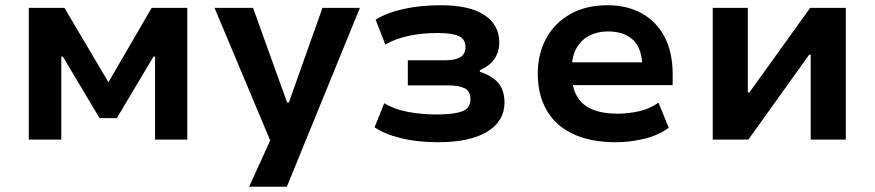

<svg xmlns="http://www.w3.org/2000/svg" viewBox="-20 -533 3339 733"><path d="M90 0V-503H226L394 -219L559 -503H695V0H572V-317H566L426 -82H360L220 -317H214V0Z M931 180 1037 -53V64L799 -503H946L1076 -142H1083L1211 -503H1354L1075 180Z M1652 10Q1573 10 1510.5 -5.5Q1448 -21 1410 -47L1447 -139Q1484 -116 1536.5 -106Q1589 -96 1647 -96Q1713 -96 1744.5 -108Q1776 -120 1776 -154Q1776 -185 1754 -196Q1732 -207 1691 -207H1537V-303H1682Q1717 -303 1737 -314.5Q1757 -326 1757 -354Q1757 -383 1732 -395Q1707 -407 1651 -407Q1593 -407 1542 -396.5Q1491 -386 1451 -363L1414 -458Q1458 -485 1522 -499Q1586 -513 1663 -513Q1773 -513 1829.5 -475.5Q1886 -438 1886 -371Q1886 -335 1868 -308.5Q1850 -282 1812 -265V-259Q1845 -248 1866 -232Q1887 -216 1896.5 -193.5Q1906 -171 1906 -141Q1906 -71 1840.5 -30.5Q1775 10 1652 10Z M2332 10Q2235 10 2168 -21.5Q2101 -53 2067 -112Q2033 -171 2033 -252Q2033 -326 2064.5 -385Q2096 -444 2156 -478.5Q2216 -513 2300 -513Q2375 -513 2431 -481.5Q2487 -450 2517.5 -391.5Q2548 -333 2548 -250V-208H2141V-295H2447L2432 -276Q2432 -347 2397.5 -380Q2363 -413 2301 -413Q2261 -413 2230 -397Q2199 -381 2181 -349.5Q2163 -318 2163 -270V-254Q2163 -199 2183 -165Q2203 -131 2242 -115Q2281 -99 2338 -99Q2377 -99 2418.5 -108Q2460 -117 2494 -141L2533 -45Q2491 -15 2437 -2.5Q2383 10 2332 10Z M2701 0V-503H2835V-180H2841L3073 -503H3209V0H3075V-324H3069L2837 0Z"/></svg>

Font: Nunito Sans 6pt
Style: Bold
Weight: 700
Version: Version 3.101;gftools[0.9.27]